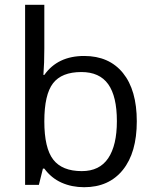

<svg xmlns="http://www.w3.org/2000/svg" viewBox="-20 -780 653 810"><path d="M335 -543.9Q440.4 -543.9 498.8 -471.9Q557.1 -399.9 557.1 -268.1Q557.1 -136.2 498.3 -63.2Q439.5 9.8 335 9.8Q282.7 9.8 239.5 -9.5Q196.3 -28.8 167 -68.8H161.1L144 0H85.9V-759.8H167V-575.2Q167 -513.2 163.1 -463.9H167Q223.6 -543.9 335 -543.9ZM323.2 -476.1Q240.2 -476.1 203.6 -428.5Q167 -380.9 167 -268.1Q167 -155.3 204.6 -106.7Q242.2 -58.1 325.2 -58.1Q399.9 -58.1 436.5 -112.5Q473.1 -167 473.1 -269Q473.1 -373.5 436.5 -424.8Q399.9 -476.1 323.2 -476.1Z"/></svg>

Font: f06041945
Style: Regular
Weight: 400
Foundry: Ascender Corporation
Version: Version 1.10